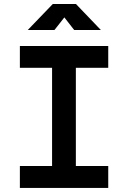

<svg xmlns="http://www.w3.org/2000/svg" viewBox="-20 -918 626 938"><path d="M77.1 0V-106.9H234.4V-586.9H77.1V-693.4H508.8V-586.9H350.6V-106.9H508.8V0ZM115.7 -771.5 237.8 -898.4H351.1L472.7 -771.5H342.3L294.4 -833L246.1 -771.5Z"/></svg>

Font: Caskaydia Cove SemiBold
Style: Regular
Weight: 600
Monospace: yes
Designer: Aaron Bell
Foundry: Saja Typeworks
Version: Version 4.300; ttfautohint (v1.8.3)